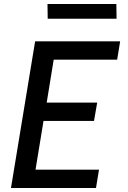

<svg xmlns="http://www.w3.org/2000/svg" viewBox="-20 -942 640 962"><path d="M35 0 156 -735H582L567 -643H249L214 -428H467L451 -336H198L158 -92H476L461 0ZM219 -848 218 -922H563L564 -848Z"/></svg>

Font: Iosevka Aile Semibold Oblique
Style: Regular
Weight: 600
Italic angle: -9°
Designer: Belleve Invis
Foundry: Belleve Invis
Version: Version 31.1.0; ttfautohint (v1.8.4)